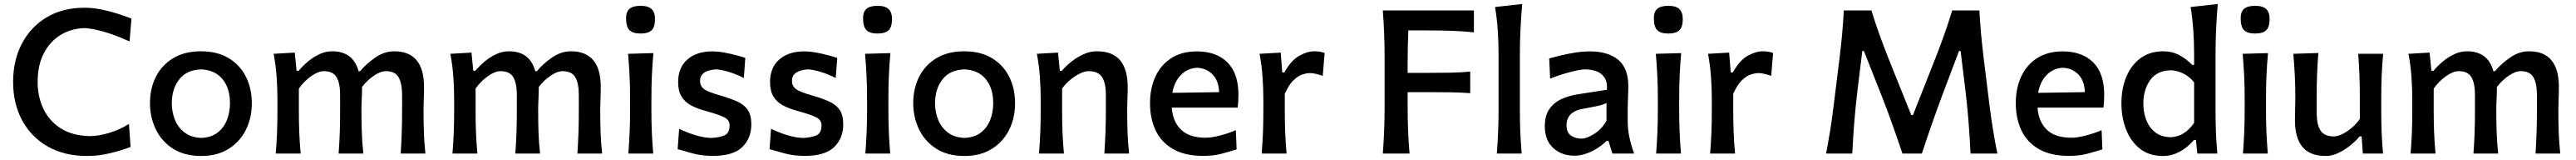

<svg xmlns="http://www.w3.org/2000/svg" viewBox="-20 -765 12866 797"><path d="M415 12Q301 12 218 -35.5Q135 -83 90.2 -166.2Q45.5 -249.5 45.5 -357Q45.5 -464.5 89.5 -548Q133.5 -631.5 213.5 -679Q293.5 -726.5 402 -726.5Q443.5 -726.5 486.5 -717.8Q529.5 -709 568.2 -696.5Q607 -684 636.5 -672.5L627 -558.5Q549 -594 489.5 -609.5Q430 -625 400.5 -625Q335.5 -623 282.8 -591Q230 -559 199 -499.8Q168 -440.5 168 -357Q168 -283 197 -222.5Q226 -162 283.8 -125.5Q341.5 -89 427.5 -87Q471.5 -87 524.5 -102.8Q577.5 -118.5 624 -147.5L632 -33Q587 -15.5 529.2 -1.8Q471.5 12 415 12Z M985.5 12Q900 12 843 -25Q786 -62 757.5 -121.8Q729 -181.5 729 -251Q729 -325.5 759.2 -384Q789.5 -442.5 846.2 -476Q903 -509.5 983.5 -509.5Q1065.5 -509.5 1122.2 -475.2Q1179 -441 1208.2 -382.5Q1237.5 -324 1237.5 -251Q1237.5 -176.5 1207.2 -117Q1177 -57.5 1120.5 -22.8Q1064 12 985.5 12ZM985 -78Q1034 -80 1065.8 -104Q1097.5 -128 1113 -166.8Q1128.5 -205.5 1128.5 -251Q1128.5 -325.5 1091.2 -370.8Q1054 -416 985 -419.5Q912 -417 875 -369.5Q838 -322 838 -251Q838 -206 854 -167.2Q870 -128.5 902.8 -104.2Q935.5 -80 985 -78Z M1357 0Q1361.5 -54.5 1363.5 -105.2Q1365.5 -156 1365.5 -218V-268Q1365.5 -323.5 1361.5 -381.2Q1357.5 -439 1346.5 -497L1452 -503L1461 -412.5H1471.5Q1491 -436 1517.5 -458.2Q1544 -480.5 1575 -495Q1606 -509.5 1639 -509.5Q1743.5 -509.5 1770.5 -410.5H1778.5Q1810 -448 1854.8 -478.8Q1899.5 -509.5 1948.5 -509.5Q2097.5 -509.5 2097.5 -332Q2097.5 -299.5 2096.2 -270.2Q2095 -241 2095 -218Q2095 -156 2096.8 -105.2Q2098.5 -54.5 2104.5 0H1981Q1984.5 -54.5 1986.2 -104.8Q1988 -155 1988 -212.5V-291Q1988 -350.5 1970.2 -380.5Q1952.5 -410.5 1907 -410.5Q1880.5 -410.5 1847 -387.8Q1813.5 -365 1788 -332Q1788 -300 1786.5 -270.5Q1785 -241 1785 -218Q1785 -156 1786.8 -105.2Q1788.5 -54.5 1794.5 0H1671Q1675 -54.5 1676.8 -104.8Q1678.5 -155 1678.5 -212.5V-291Q1678.5 -350.5 1660.8 -380.5Q1643 -410.5 1597 -410.5Q1569 -410.5 1533.5 -385.2Q1498 -360 1472.5 -324V-212.5Q1472.5 -155 1474.5 -104.8Q1476.5 -54.5 1481.5 0Z M2239.5 0Q2244 -54.5 2246 -105.2Q2248 -156 2248 -218V-268Q2248 -323.5 2244 -381.2Q2240 -439 2229 -497L2334.5 -503L2343.5 -412.5H2354Q2373.5 -436 2400 -458.2Q2426.5 -480.5 2457.5 -495Q2488.5 -509.5 2521.5 -509.5Q2626 -509.5 2653 -410.5H2661Q2692.5 -448 2737.2 -478.8Q2782 -509.5 2831 -509.5Q2980 -509.5 2980 -332Q2980 -299.5 2978.8 -270.2Q2977.5 -241 2977.5 -218Q2977.5 -156 2979.2 -105.2Q2981 -54.5 2987 0H2863.5Q2867 -54.5 2868.8 -104.8Q2870.5 -155 2870.5 -212.5V-291Q2870.5 -350.5 2852.8 -380.5Q2835 -410.5 2789.5 -410.5Q2763 -410.5 2729.5 -387.8Q2696 -365 2670.5 -332Q2670.5 -300 2669 -270.5Q2667.5 -241 2667.5 -218Q2667.5 -156 2669.2 -105.2Q2671 -54.5 2677 0H2553.5Q2557.5 -54.5 2559.2 -104.8Q2561 -155 2561 -212.5V-291Q2561 -350.5 2543.2 -380.5Q2525.5 -410.5 2479.5 -410.5Q2451.5 -410.5 2416 -385.2Q2380.5 -360 2355 -324V-212.5Q2355 -155 2357 -104.8Q2359 -54.5 2364 0Z M3118 0Q3122 -54.5 3124.2 -105.2Q3126.5 -156 3126.5 -218V-268Q3126.5 -337.5 3123.8 -390.2Q3121 -443 3116.5 -497L3243 -500.5Q3238 -445.5 3235.5 -392Q3233 -338.5 3233 -268V-218Q3233 -156 3235.2 -105.2Q3237.5 -54.5 3242 0ZM3178 -598Q3140.5 -598 3123.5 -614.8Q3106.5 -631.5 3106.5 -675Q3106.5 -706 3123.5 -721Q3140.5 -736 3179 -736Q3217 -736 3234 -719.8Q3251 -703.5 3251 -670.5Q3251 -630.5 3234 -614.2Q3217 -598 3178 -598Z M3540.5 11.5Q3483.5 11.5 3439 -1Q3394.5 -13.5 3364 -22L3371.5 -123.5Q3412.5 -103.5 3455.8 -90.8Q3499 -78 3533.5 -78Q3570 -79.5 3596.8 -90.2Q3623.5 -101 3623.5 -141Q3623.5 -167 3597.2 -180.5Q3571 -194 3503.5 -212.5Q3462 -223.5 3431.2 -240Q3400.5 -256.5 3383.5 -284Q3366.5 -311.5 3366.5 -356.5Q3366.5 -428.5 3412.8 -468.8Q3459 -509 3536 -509Q3564 -509 3595 -503.5Q3626 -498 3654.2 -490.5Q3682.5 -483 3702 -476.5L3694.5 -376.5Q3649 -399 3611.5 -409.2Q3574 -419.5 3555 -419.5Q3537 -418.5 3518.8 -413.2Q3500.5 -408 3488.2 -395.8Q3476 -383.5 3476 -362Q3476 -336.5 3495.2 -321.8Q3514.5 -307 3575 -290Q3625.5 -275.5 3660.8 -259.8Q3696 -244 3714 -217.8Q3732 -191.5 3732 -145.5Q3732 -76.5 3686.8 -32.5Q3641.5 11.5 3540.5 11.5Z M3999.5 11.5Q3942.5 11.5 3898 -1Q3853.5 -13.5 3823 -22L3830.5 -123.5Q3871.5 -103.5 3914.8 -90.8Q3958 -78 3992.5 -78Q4029 -79.5 4055.8 -90.2Q4082.5 -101 4082.5 -141Q4082.5 -167 4056.2 -180.5Q4030 -194 3962.5 -212.5Q3921 -223.5 3890.2 -240Q3859.5 -256.5 3842.5 -284Q3825.5 -311.5 3825.5 -356.5Q3825.5 -428.5 3871.8 -468.8Q3918 -509 3995 -509Q4023 -509 4054 -503.5Q4085 -498 4113.2 -490.5Q4141.5 -483 4161 -476.5L4153.5 -376.5Q4108 -399 4070.5 -409.2Q4033 -419.5 4014 -419.5Q3996 -418.5 3977.8 -413.2Q3959.5 -408 3947.2 -395.8Q3935 -383.5 3935 -362Q3935 -336.5 3954.2 -321.8Q3973.5 -307 4034 -290Q4084.5 -275.5 4119.8 -259.8Q4155 -244 4173 -217.8Q4191 -191.5 4191 -145.5Q4191 -76.5 4145.8 -32.5Q4100.5 11.5 3999.5 11.5Z M4301.5 0Q4305.5 -54.5 4307.8 -105.2Q4310 -156 4310 -218V-268Q4310 -337.5 4307.2 -390.2Q4304.5 -443 4300 -497L4426.5 -500.5Q4421.5 -445.5 4419 -392Q4416.5 -338.5 4416.5 -268V-218Q4416.5 -156 4418.8 -105.2Q4421 -54.5 4425.5 0ZM4361.5 -598Q4324 -598 4307 -614.8Q4290 -631.5 4290 -675Q4290 -706 4307 -721Q4324 -736 4362.5 -736Q4400.5 -736 4417.5 -719.8Q4434.5 -703.5 4434.5 -670.5Q4434.5 -630.5 4417.5 -614.2Q4400.5 -598 4361.5 -598Z M4797 12Q4711.5 12 4654.5 -25Q4597.5 -62 4569 -121.8Q4540.5 -181.5 4540.5 -251Q4540.5 -325.5 4570.8 -384Q4601 -442.5 4657.8 -476Q4714.5 -509.5 4795 -509.5Q4877 -509.5 4933.8 -475.2Q4990.5 -441 5019.8 -382.5Q5049 -324 5049 -251Q5049 -176.5 5018.8 -117Q4988.5 -57.5 4932 -22.8Q4875.5 12 4797 12ZM4796.5 -78Q4845.5 -80 4877.2 -104Q4909 -128 4924.5 -166.8Q4940 -205.5 4940 -251Q4940 -325.5 4902.8 -370.8Q4865.5 -416 4796.5 -419.5Q4723.5 -417 4686.5 -369.5Q4649.5 -322 4649.5 -251Q4649.5 -206 4665.5 -167.2Q4681.5 -128.5 4714.2 -104.2Q4747 -80 4796.5 -78Z M5168.5 0Q5173 -54.5 5175 -105.2Q5177 -156 5177 -218V-268Q5177 -323.5 5173 -381.2Q5169 -439 5158 -497L5263.5 -503L5272.5 -412.5H5283Q5302.5 -436 5330.8 -458.2Q5359 -480.5 5391.5 -495Q5424 -509.5 5457 -509.5Q5536 -509.5 5573.8 -464.5Q5611.5 -419.5 5611.5 -332Q5611.5 -299.5 5610.2 -270.2Q5609 -241 5609 -218Q5609 -156 5610.8 -105.2Q5612.5 -54.5 5618.5 0H5495Q5498.5 -54.5 5500.5 -104.8Q5502.5 -155 5502.5 -212.5V-291Q5502.5 -350.5 5483.8 -380.5Q5465 -410.5 5415.5 -410.5Q5397 -410.5 5372.8 -398.8Q5348.5 -387 5324.8 -367.5Q5301 -348 5284 -324V-212.5Q5284 -155 5286 -104.8Q5288 -54.5 5293 0Z M5989 11.5Q5897.5 11.5 5838.5 -22.2Q5779.5 -56 5751.2 -115.2Q5723 -174.5 5723 -251Q5723 -326.5 5750.5 -384.8Q5778 -443 5830.2 -476Q5882.5 -509 5957 -509Q6054 -509 6109.2 -454.5Q6164.5 -400 6164.5 -293.5Q6164.5 -255.5 6160.5 -229H5831.5Q5836.5 -159 5878 -119Q5919.5 -79 6000.5 -79Q6029.5 -79 6071 -89.5Q6112.5 -100 6151.5 -116.5L6155.5 -21Q6125.5 -11.5 6083.5 0Q6041.5 11.5 5989 11.5ZM5958 -427.5Q5909.5 -425 5876.8 -391Q5844 -357 5834.5 -302.5L6068 -306Q6066 -363 6035.2 -394.2Q6004.5 -425.5 5958 -427.5Z M6280.5 0Q6285 -54.5 6287 -105.2Q6289 -156 6289 -218V-268Q6289 -323.5 6285 -381.2Q6281 -439 6270 -497L6375.5 -503L6383.5 -404H6393.5Q6429 -466 6469.2 -487.8Q6509.5 -509.5 6541.5 -509.5Q6554.5 -509.5 6568.5 -507.8Q6582.5 -506 6595 -501L6585.5 -387Q6569.5 -393 6552.2 -397Q6535 -401 6522.5 -401Q6505.5 -401 6483.8 -394Q6462 -387 6439 -364.8Q6416 -342.5 6396 -298V-212.5Q6396 -155 6398 -104.8Q6400 -54.5 6405 0Z M6885.5 0Q6890 -58.5 6892.2 -113.2Q6894.5 -168 6894.5 -234.5V-474.5Q6894.5 -542.5 6892.2 -598Q6890 -653.5 6885.5 -713H7340.5V-604Q7292 -609 7236.5 -611.2Q7181 -613.5 7105.5 -613.5H7013Q7011.5 -577 7010.5 -538.8Q7009.5 -500.5 7009.5 -457V-402H7110.5Q7178.5 -402 7227.5 -403Q7276.5 -404 7322 -408.5V-301Q7273.5 -304.5 7224.8 -305.2Q7176 -306 7110 -306H7009.5V-234.5Q7009.5 -168 7011.8 -113.2Q7014 -58.5 7019 0Z M7455 0Q7459 -54.5 7461.2 -105.2Q7463.5 -156 7463.5 -218V-493.5Q7463.5 -555.5 7459.5 -614.2Q7455.5 -673 7446 -730L7581.5 -745Q7576.5 -685 7573.2 -622.8Q7570 -560.5 7570 -493.5V-218Q7570 -156 7572.2 -105.2Q7574.5 -54.5 7579 0Z M7842.5 10.5Q7778.5 10.5 7736.5 -27.8Q7694.5 -66 7694.5 -136.5Q7694.5 -191.5 7718.8 -224Q7743 -256.5 7780.5 -272.8Q7818 -289 7857.5 -295L8005 -318Q8007 -358.5 7991.2 -380.5Q7975.5 -402.5 7949.8 -411Q7924 -419.5 7894.5 -419.5Q7881 -419.5 7853.2 -413.8Q7825.5 -408 7790.5 -397.5Q7755.5 -387 7721 -373.5L7716.5 -474Q7739.5 -480.5 7773.8 -488.8Q7808 -497 7846.2 -503Q7884.5 -509 7919.5 -509Q8009.5 -509 8060.5 -467.8Q8111.5 -426.5 8111.5 -334Q8111.5 -310.5 8110 -276Q8108.5 -241.5 8108.5 -211V-158Q8108.5 -88 8140.5 0H8032L8012.5 -63.5H8003Q7987 -46.5 7960.8 -29.2Q7934.5 -12 7903.8 -0.8Q7873 10.5 7842.5 10.5ZM7877.5 -74.5Q7904 -74.5 7941.8 -98.5Q7979.5 -122.5 8002.5 -163.5V-252.5Q7995.5 -248 7983.5 -244Q7971.5 -240 7948 -235Q7924.5 -230 7882 -222.5Q7845 -216 7824 -195.8Q7803 -175.5 7803 -141Q7803 -104.5 7825.2 -89.5Q7847.5 -74.5 7877.5 -74.5Z M8250.5 0Q8254.5 -54.5 8256.8 -105.2Q8259 -156 8259 -218V-268Q8259 -337.5 8256.2 -390.2Q8253.5 -443 8249 -497L8375.5 -500.5Q8370.5 -445.5 8368 -392Q8365.5 -338.5 8365.5 -268V-218Q8365.5 -156 8367.8 -105.2Q8370 -54.5 8374.5 0ZM8310.5 -598Q8273 -598 8256 -614.8Q8239 -631.5 8239 -675Q8239 -706 8256 -721Q8273 -736 8311.5 -736Q8349.5 -736 8366.5 -719.8Q8383.5 -703.5 8383.5 -670.5Q8383.5 -630.5 8366.5 -614.2Q8349.5 -598 8310.5 -598Z M8520 0Q8524.5 -54.5 8526.5 -105.2Q8528.5 -156 8528.5 -218V-268Q8528.5 -323.5 8524.5 -381.2Q8520.5 -439 8509.5 -497L8615 -503L8623 -404H8633Q8668.5 -466 8708.8 -487.8Q8749 -509.5 8781 -509.5Q8794 -509.5 8808 -507.8Q8822 -506 8834.5 -501L8825 -387Q8809 -393 8791.8 -397Q8774.5 -401 8762 -401Q8745 -401 8723.2 -394Q8701.5 -387 8678.5 -364.8Q8655.5 -342.5 8635.5 -298V-212.5Q8635.5 -155 8637.5 -104.8Q8639.5 -54.5 8644.5 0Z M9099 0Q9110 -56.5 9119.2 -113.2Q9128.5 -170 9136.5 -236L9166 -472.5Q9174 -537.5 9179.2 -594.5Q9184.5 -651.5 9187.5 -713H9325.5Q9347.5 -641.5 9371.5 -576.5Q9395.5 -511.5 9421.5 -447L9524.5 -192H9533L9634 -447Q9660 -512 9683.5 -576.5Q9707 -641 9729 -713H9864.5Q9868 -652.5 9873.2 -595.5Q9878.5 -538.5 9886.5 -472.5L9916 -234Q9924.5 -169 9933.5 -113.8Q9942.5 -58.5 9954.5 0H9820.5Q9812 -177 9795 -314L9771 -511H9763L9682.5 -299Q9653.5 -221.5 9626.5 -144.5Q9599.5 -67.5 9577.5 0H9480.5Q9459 -64 9430.8 -143.5Q9402.5 -223 9372.5 -298L9288 -511H9280L9256 -315Q9247.5 -246 9240.8 -166.8Q9234 -87.5 9230 0Z M10312.5 11.5Q10221 11.5 10162 -22.2Q10103 -56 10074.8 -115.2Q10046.5 -174.5 10046.5 -251Q10046.5 -326.5 10074 -384.8Q10101.5 -443 10153.8 -476Q10206 -509 10280.5 -509Q10377.5 -509 10432.8 -454.5Q10488 -400 10488 -293.5Q10488 -255.5 10484 -229H10155Q10160 -159 10201.5 -119Q10243 -79 10324 -79Q10353 -79 10394.5 -89.5Q10436 -100 10475 -116.5L10479 -21Q10449 -11.5 10407 0Q10365 11.5 10312.5 11.5ZM10281.5 -427.5Q10233 -425 10200.2 -391Q10167.5 -357 10158 -302.5L10391.5 -306Q10389.5 -363 10358.8 -394.2Q10328 -425.5 10281.5 -427.5Z M10782 12Q10712 12 10666 -24.5Q10620 -61 10597 -120.8Q10574 -180.5 10574 -250Q10574 -323.5 10598.5 -382.5Q10623 -441.5 10669.8 -475.5Q10716.5 -509.5 10783.5 -509.5Q10828 -509.5 10864.2 -489.8Q10900.5 -470 10927 -442H10937V-493.5Q10937 -555.5 10933 -614.2Q10929 -673 10919.5 -730L11055 -745Q11050 -685 11047 -622.8Q11044 -560.5 11044 -493.5V-218Q11044 -156 11046 -105.2Q11048 -54.5 11053 0H10953L10946 -68H10937Q10865.5 12 10782 12ZM10818.5 -81.5Q10888.5 -83 10937 -153V-355Q10912.5 -385 10881 -399.8Q10849.5 -414.5 10819.5 -415Q10750.5 -413 10717 -365.2Q10683.5 -317.5 10683.5 -249Q10683.5 -205.5 10697.8 -168Q10712 -130.5 10741.8 -106.8Q10771.5 -83 10818.5 -81.5Z M11181 0Q11185 -54.5 11187.2 -105.2Q11189.5 -156 11189.5 -218V-268Q11189.5 -337.5 11186.8 -390.2Q11184 -443 11179.5 -497L11306 -500.5Q11301 -445.5 11298.5 -392Q11296 -338.5 11296 -268V-218Q11296 -156 11298.2 -105.2Q11300.5 -54.5 11305 0ZM11241 -598Q11203.5 -598 11186.5 -614.8Q11169.5 -631.5 11169.5 -675Q11169.5 -706 11186.5 -721Q11203.5 -736 11242 -736Q11280 -736 11297 -719.8Q11314 -703.5 11314 -670.5Q11314 -630.5 11297 -614.2Q11280 -598 11241 -598Z M11594.5 12Q11515.5 12 11478 -33.2Q11440.5 -78.5 11440.5 -166Q11440.5 -198.5 11441.5 -222.8Q11442.5 -247 11442.5 -272Q11442.5 -338.5 11439.8 -390.8Q11437 -443 11432.5 -497L11557.5 -501Q11553 -446.5 11551 -394Q11549 -341.5 11549 -284V-205Q11549 -145.5 11567.8 -115.5Q11586.5 -85.5 11635.5 -85.5Q11653 -85.5 11676.8 -97Q11700.5 -108.5 11724 -128.2Q11747.5 -148 11764.5 -172V-284Q11764.5 -341.5 11762.5 -392.2Q11760.5 -443 11756.5 -497H11881Q11876 -443 11873.8 -390.8Q11871.5 -338.5 11871.5 -272V-218Q11871.5 -156 11873.5 -105.2Q11875.5 -54.5 11880.5 0H11779.5L11773.5 -85.5H11763.5Q11744 -62 11716 -39.8Q11688 -17.5 11656.5 -2.8Q11625 12 11594.5 12Z M12018 0Q12022.5 -54.5 12024.5 -105.2Q12026.5 -156 12026.5 -218V-268Q12026.5 -323.5 12022.5 -381.2Q12018.5 -439 12007.5 -497L12113 -503L12122 -412.5H12132.5Q12152 -436 12178.5 -458.2Q12205 -480.5 12236 -495Q12267 -509.5 12300 -509.5Q12404.5 -509.5 12431.5 -410.5H12439.5Q12471 -448 12515.8 -478.8Q12560.5 -509.5 12609.5 -509.5Q12758.5 -509.5 12758.5 -332Q12758.5 -299.5 12757.2 -270.2Q12756 -241 12756 -218Q12756 -156 12757.8 -105.2Q12759.5 -54.5 12765.5 0H12642Q12645.5 -54.5 12647.2 -104.8Q12649 -155 12649 -212.5V-291Q12649 -350.5 12631.2 -380.5Q12613.5 -410.5 12568 -410.5Q12541.5 -410.5 12508 -387.8Q12474.5 -365 12449 -332Q12449 -300 12447.5 -270.5Q12446 -241 12446 -218Q12446 -156 12447.8 -105.2Q12449.5 -54.5 12455.5 0H12332Q12336 -54.5 12337.8 -104.8Q12339.5 -155 12339.5 -212.5V-291Q12339.5 -350.5 12321.8 -380.5Q12304 -410.5 12258 -410.5Q12230 -410.5 12194.5 -385.2Q12159 -360 12133.5 -324V-212.5Q12133.5 -155 12135.5 -104.8Q12137.5 -54.5 12142.5 0Z"/></svg>

Font: Commissioner Flair Medium
Style: Regular
Weight: 500
Designer: Kostas Bartsokas
Foundry: Kostas Bartsokas
Version: Version 1.000; ttfautohint (v1.8.3)